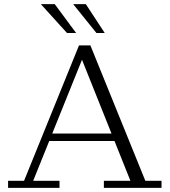

<svg xmlns="http://www.w3.org/2000/svg" viewBox="-20 -906 818 926"><path d="M19 0V-34H96L361 -687H416L681 -34H759V0H481V-34H609L365 -644H386L140 -34H267V0ZM205 -226V-262H547V-226ZM303 -747 177 -886H244L347 -747ZM445 -747 333 -886H394L485 -747Z"/></svg>

Font: Montagu Slab 144pt Light
Style: Regular
Weight: 300
Designer: Florian Karsten
Foundry: Florian Karsten
Version: Version 1.000